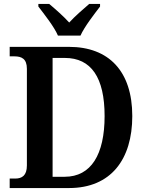

<svg xmlns="http://www.w3.org/2000/svg" viewBox="-20 -951 741 971"><path d="M273 -771H387C407 -816 457 -880 486 -918V-931H431C402 -906 358 -868 330 -837C302 -868 259 -906 229 -931H174V-918C203 -880 254 -816 273 -771ZM29 0H329C541 0 649 -145 649 -364C649 -591 530 -714 329 -714H29V-666H53C89 -666 116 -654 116 -603V-114C116 -63 91 -48 57 -48H29ZM307 -57H246V-658H308C441 -658 509 -559 509 -364C509 -170 441 -57 307 -57Z"/></svg>

Font: Noto Serif Khmer SemiCondensed SemiBold
Style: Regular
Weight: 600
Width: 4
Designer: Danh Hong and the Monotype Design Team
Foundry: Monotype Imaging Inc.
Version: Version 2.004